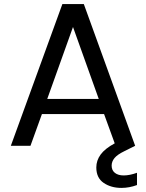

<svg xmlns="http://www.w3.org/2000/svg" viewBox="-20 -713 714 939"><path d="M585 145Q614 145 650 132V192Q612 206 574 206Q523 206 487 181.5Q451 157 451 106Q451 72 472 43Q493 14 541 -12L489 -155H185L129 0H33L285 -693H390L641 0L587 27Q554 43 540 60Q526 77 526 97Q526 120 542 132.5Q558 145 585 145ZM463 -229 337 -581 211 -229Z"/></svg>

Font: A Bank Premium Regular
Style: Regular
Weight: 400
Designer: Ninad Kale (Devanagari), Jonny Pinhorn (Latin), Htun Naung (Myanmar)
Foundry: Indian Type Foundry
Version: 4.004